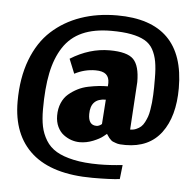

<svg xmlns="http://www.w3.org/2000/svg" viewBox="-43 -445 610 599"><g transform="rotate(5 262.0 -145.0)"><path d="M266 -52.3Q240.3 -52.3 240.3 -87Q240.3 -136.3 288 -136.3L282.7 -60.3V-59.7L280.7 -58Q278.3 -56 274.3 -54.2Q270.3 -52.3 266 -52.3ZM268 110.3Q323.7 110.3 353 106.7L358 62.3Q319 66.7 283.7 66.7Q238 66.7 204.7 59.5Q171.3 52.3 150.3 39.8Q129.3 27.3 117 7.2Q104.7 -13 100 -35.7Q95.3 -58.3 95.3 -89.3Q95.3 -155.7 105 -203.2Q114.7 -250.7 136.8 -284.7Q159 -318.7 196 -335.2Q233 -351.7 286.7 -351.7Q323.3 -351.7 348.8 -346.8Q374.3 -342 391.3 -332.5Q408.3 -323 417.7 -306.2Q427 -289.3 430.8 -268.2Q434.7 -247 434.7 -216Q434.7 -214 434.7 -209.7Q434.7 -195 434.7 -187.2Q434.7 -179.3 434 -164.2Q433.3 -149 432.3 -139.8Q431.3 -130.7 429.2 -117.2Q427 -103.7 424 -95.3Q421 -87 416.2 -77.5Q411.3 -68 405.2 -62.7Q399 -57.3 390.5 -53.7Q382 -50 371.7 -50L381 -199.7Q381 -250.7 361.3 -270.7Q341.7 -290.7 286.7 -290.7Q223.7 -290.7 164.3 -253.7L182.7 -208.3Q214 -224.7 248.3 -224.7Q270.7 -224.7 281 -215.8Q291.3 -207 291.3 -188.7Q291.3 -185.7 290.7 -178.3Q276.3 -178.3 262.2 -176.8Q248 -175.3 230 -171.7Q212 -168 197 -160.3Q182 -152.7 169 -141.7Q156 -130.7 148.5 -113.2Q141 -95.7 141 -73.7Q141 -54 148.3 -38.7Q155.7 -23.3 167.5 -14.5Q179.3 -5.7 192.3 -1.3Q205.3 3 218.3 3Q239.3 3 260 -5.3Q280.7 -13.7 290.7 -22L301 -30.3Q301.3 -30 304.8 -24.7Q308.3 -19.3 309.3 -18.3Q310.3 -17.3 314.2 -13.2Q318 -9 321.5 -7.8Q325 -6.7 330.8 -4.3Q336.7 -2 344.3 -1.3Q352 -0.7 361.3 -0.7Q435 -0.7 473.3 -51.8Q511.7 -103 511.7 -191.7Q511.7 -401.3 300.7 -401.3Q238.7 -401.3 187 -383.3Q135.3 -365.3 96.5 -330Q57.7 -294.7 36 -237.7Q14.3 -180.7 14.3 -106.7Q14.3 -1.7 78 54.3Q141.7 110.3 268 110.3Z"/></g></svg>

Font: Jomhuria
Style: Regular
Weight: 400
Designer: Arabic design by Kourosh Beigpour, Latin design by Eben Sorkin, engineering by Lasse Fister and Khaled Hosney
Version: Version 1.0000